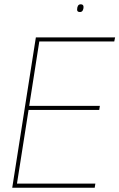

<svg xmlns="http://www.w3.org/2000/svg" viewBox="-20 -874 556 894"><path d="M37 0 147 -700H516L512 -681H163L116 -381H445L442 -362H113L59 -19H424L421 0ZM352 -818Q339 -818 339 -829Q339 -840 343 -847Q347 -854 356 -854Q369 -854 369 -841Q369 -832 365 -825Q361 -818 352 -818Z"/></svg>

Font: Georama Thin
Style: Italic
Weight: 100
Italic angle: -9°
Designer: Jean-Baptiste Levee
Foundry: Production Type
Version: Version 1.000